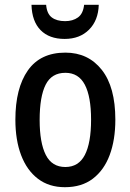

<svg xmlns="http://www.w3.org/2000/svg" viewBox="-20 -769 543 799"><path d="M460 -271Q460 -187 436.5 -124Q413 -61 366.5 -25.5Q320 10 250 10Q184 10 138 -25Q92 -60 68 -123Q44 -186 44 -271Q44 -402 96 -476Q148 -550 252 -550Q347 -550 403.5 -478.5Q460 -407 460 -271ZM145 -270Q145 -175 170.5 -124.5Q196 -74 252 -74Q307 -74 333 -124Q359 -174 359 -271Q359 -367 333 -416.5Q307 -466 252 -466Q195 -466 170 -416.5Q145 -367 145 -270ZM391 -749Q389 -684 350.5 -645.5Q312 -607 249 -607Q185 -607 149 -643.5Q113 -680 111 -749H172Q175 -712 195.5 -696.5Q216 -681 251 -681Q283 -681 304.5 -696.5Q326 -712 330 -749Z"/></svg>

Font: Noto Sans Condensed Medium
Style: Regular
Weight: 500
Width: 3
Designer: Monotype Design Team
Foundry: Monotype Imaging Inc.
Version: Version 2.013; ttfautohint (v1.8.4.7-5d5b)